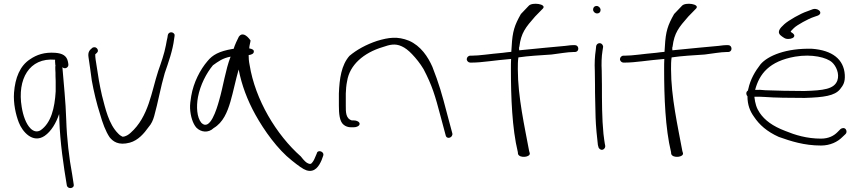

<svg xmlns="http://www.w3.org/2000/svg" viewBox="-20 -740 4457 1000"><path d="M53 -257C49 -202 62 -143 78 -102C96 -55 150 9 212 -32C247 -56 272 -99 288 -146C289 -135 289 -125 289 -114C293 2 311 124 328 225C332 247 368 243 364 221C362 207 361 201 356 169C340 84 328 -18 325 -116C322 -213 312 -301 305 -390C318 -377 339 -389 336 -406L334 -418C328 -450 305 -462 268 -465C211 -469 171 -455 136 -431C84 -397 59 -335 53 -257ZM93 -183C69 -327 132 -441 267 -429C266 -426 267 -417 268 -403C268 -402 268 -401 269 -398C268 -395 268 -392 268 -391C268 -384 268 -374 269 -361C269 -350 269 -336 270 -319V-264C265 -177 246 -100 192 -62C173 -50 154 -56 139 -71C115 -95 100 -139 93 -183Z M441 -442C447 -406 452 -363 458 -321C468 -265 484 -198 501 -146C514 -100 530 -56 551 -25C568 -4 596 19 656 3C700 -9 731 -46 753 -77C769 -95 777 -114 783 -135C803 -206 817 -288 838 -359C857 -414 880 -478 887 -538L889 -551C890 -556 890 -560 887 -564C877 -577 857 -573 854 -557L852 -544C850 -535 847 -522 844 -504C836 -461 819 -413 804 -370C769 -264 755 -132 660 -48C650 -39 635 -28 618 -28C612 -31 603 -36 595 -45C546 -94 529 -174 511 -243C499 -295 490 -348 483 -398C479 -423 476 -439 476 -457C481 -462 490 -467 490 -476C490 -485 482 -494 472 -494C467 -494 463 -493 460 -490C446 -479 437 -468 441 -442Z M970 -175C972 -136 984 -96 1003 -75C1027 -51 1065 -46 1093 -73C1142 -102 1164 -156 1180 -210C1196 -265 1207 -323 1223 -378C1239 -296 1268 -219 1310 -143C1356 -60 1426 38 1500 96C1535 124 1558 141 1576 147C1620 161 1642 124 1655 94L1663 72C1672 49 1634 37 1630 59L1621 80C1616 93 1610 103 1603 110C1600 114 1594 115 1587 112C1576 109 1563 96 1547 75C1419 -38 1309 -221 1280 -402C1276 -421 1275 -438 1275 -453C1291 -455 1302 -461 1302 -471C1303 -480 1295 -485 1278 -488C1279 -505 1284 -518 1285 -529C1264 -559 1240 -572 1224 -549C1218 -538 1202 -504 1197 -486C1196 -485 1191 -485 1190 -485C1121 -473 1087 -454 1061 -422C1023 -378 988 -311 976 -240C972 -216 969 -194 970 -175ZM1011 -234C1023 -298 1055 -359 1089 -400C1117 -420 1139 -437 1181 -445C1154 -375 1143 -291 1121 -216C1109 -173 1074 -55 1029 -100C1005 -128 1002 -185 1011 -234Z M1745 -190C1745 -150 1748 -108 1769 -91C1779 -82 1793 -77 1809 -77H1822C1839 -77 1853 -85 1853 -95C1853 -105 1839 -113 1822 -113H1812C1780 -123 1781 -158 1781 -190V-253C1782 -274 1783 -295 1788 -318C1801 -401 1873 -465 1974 -495C2009 -507 2037 -515 2072 -499C2090 -491 2108 -477 2126 -458C2147 -436 2168 -410 2186 -380C2231 -294 2246 -243 2275 -133L2301 -36C2306 -11 2340 -23 2336 -45L2310 -142C2281 -254 2266 -305 2232 -392C2209 -444 2172 -501 2110 -528C2050 -552 2004 -545 1944 -527C1887 -508 1838 -481 1800 -449C1758 -401 1748 -331 1745 -253Z M2411 -432C2411 -422 2420 -414 2429 -414H2437C2491 -414 2555 -426 2642 -433C2641 -416 2641 -399 2641 -380C2641 -235 2647 -71 2677 52L2678 62C2686 86 2745 79 2739 57L2736 47C2713 -78 2677 -235 2677 -380C2677 -401 2677 -422 2680 -441C2733 -449 2794 -452 2852 -456C2893 -461 2937 -469 2965 -469H2974C2984 -469 2992 -476 2992 -486C2992 -497 2985 -505 2974 -505H2965C2959 -505 2945 -504 2924 -501C2880 -497 2772 -487 2684 -478C2684 -485 2682 -491 2685 -497C2694 -569 2717 -597 2767 -654L2808 -696C2828 -719 2752 -730 2734 -710L2693 -667C2660 -609 2649 -576 2645 -499C2644 -490 2644 -480 2643 -470C2629 -469 2615 -467 2599 -465C2529 -459 2478 -450 2436 -450H2429C2419 -450 2411 -441 2411 -432Z M3069 -690C3069 -679 3079 -670 3090 -670C3101 -670 3108 -677 3108 -688C3108 -699 3098 -709 3087 -709C3076 -709 3069 -701 3069 -690ZM3078 -370C3078 -347 3079 -324 3079 -298C3079 -272 3079 -245 3080 -216L3082 -128C3083 -88 3090 -15 3094 15L3097 26C3098 31 3101 34 3105 37C3118 47 3135 33 3132 18L3130 8C3129 1 3126 -16 3123 -43C3115 -123 3115 -214 3115 -298C3115 -324 3114 -348 3114 -371C3112 -408 3113 -445 3118 -475L3121 -494C3122 -499 3120 -504 3117 -508C3107 -521 3088 -515 3085 -500L3083 -480C3078 -448 3076 -410 3078 -370Z M3209 -432C3209 -422 3218 -414 3227 -414H3235C3289 -414 3353 -426 3440 -433C3439 -416 3439 -399 3439 -380C3439 -235 3445 -71 3475 52L3476 62C3484 86 3543 79 3537 57L3534 47C3511 -78 3475 -235 3475 -380C3475 -401 3475 -422 3478 -441C3531 -449 3592 -452 3650 -456C3691 -461 3735 -469 3763 -469H3772C3782 -469 3790 -476 3790 -486C3790 -497 3783 -505 3772 -505H3763C3757 -505 3743 -504 3722 -501C3678 -497 3570 -487 3482 -478C3482 -485 3480 -491 3483 -497C3492 -569 3515 -597 3565 -654L3606 -696C3626 -719 3550 -730 3532 -710L3491 -667C3458 -609 3447 -576 3443 -499C3442 -490 3442 -480 3441 -470C3427 -469 3413 -467 3397 -465C3327 -459 3276 -450 3234 -450H3227C3217 -450 3209 -441 3209 -432Z M3867 -253C3867 -248 3869 -243 3873 -239C3873 -194 3886 -161 3907 -132C3935 -90 3974 -55 4036 -27C4098 -5 4168 18 4256 18C4305 18 4343 -2 4366 -25L4384 -42C4387 -45 4389 -49 4389 -54C4389 -64 4383 -73 4372 -73C4367 -73 4362 -71 4358 -68L4341 -51C4323 -33 4296 -18 4256 -18C4182 -18 4121 -37 4070 -58C4004 -83 3963 -114 3937 -152C3920 -177 3913 -201 3909 -236C3926 -237 3944 -236 3963 -235C4014 -231 4096 -230 4171 -230C4271 -233 4327 -241 4355 -275C4372 -296 4382 -312 4380 -350C4375 -432 4314 -478 4210 -486C4075 -490 3979 -450 3941 -405C3913 -369 3888 -327 3877 -275C3876 -273 3876 -271 3876 -269C3870 -265 3867 -260 3867 -253ZM3913 -272C3935 -355 3986 -421 4121 -445C4209 -460 4286 -441 4314 -415C4334 -397 4354 -356 4341 -320C4324 -276 4270 -269 4169 -266C4100 -266 4016 -268 3966 -270C3947 -272 3930 -273 3913 -272ZM4053 -550 4065 -542C4070 -539 4076 -537 4084 -537C4101 -537 4117 -543 4117 -554C4117 -563 4106 -569 4098 -574C4099 -579 4107 -586 4115 -594C4131 -610 4190 -642 4217 -651L4240 -659C4271 -673 4238 -704 4208 -690L4184 -681C4150 -670 4087 -634 4065 -614C4042 -593 4021 -571 4053 -550Z"/></svg>

Font: Stray Cat
Style: SuExt
Weight: 400
Version: Version 1.0